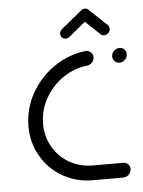

<svg xmlns="http://www.w3.org/2000/svg" viewBox="-51 -728 571 769"><g transform="rotate(-5 235.0 -343.5)"><path d="M53 -237Q53 -248.5 54.1 -260Q59.6 -325.2 94.8 -381.5Q130 -437.8 185.6 -474.1Q241.1 -510.4 305.6 -517.8L309.3 -518.1Q320.4 -518.1 328.5 -510.4Q336.7 -502.6 336.7 -491.5Q336.7 -479.3 328.9 -470.2Q321.1 -461.1 309.3 -459.3Q259.3 -454.1 215.9 -426.1Q172.6 -398.1 145 -354.4Q117.4 -310.7 113 -260Q112.2 -247.4 112.2 -241.9Q112.2 -191.1 136.3 -149.3Q160.4 -107.4 202.4 -83.1Q244.4 -58.9 295.9 -58.9H418.9Q430.4 -58.9 438 -51.1Q445.6 -43.3 445.6 -32.2Q445.6 -19.3 436.1 -9.6Q426.7 0 413.7 0H291.1Q224.4 0 170 -31.5Q115.6 -63 84.3 -117.2Q53 -171.5 53 -237ZM411.5 -486.7Q411.5 -499.6 421.1 -509.1Q430.7 -518.5 443.7 -518.5Q455.2 -518.5 462.8 -510.7Q470.4 -503 470.4 -491.9Q470.4 -478.9 460.9 -469.3Q451.5 -459.6 438.5 -459.6Q427 -459.6 419.3 -467.4Q411.5 -475.2 411.5 -486.7ZM318.9 -687.4Q327.8 -687.4 333.7 -681.5Q339.6 -675.6 339.6 -667Q339.6 -661.9 337 -656.5Q334.4 -651.1 330.4 -647.8L247.4 -580Q240 -574.4 232.2 -574.4Q223.3 -574.4 217.6 -580.4Q211.9 -586.3 211.9 -594.8Q211.9 -600.4 214.3 -605.6Q216.7 -610.7 221.1 -614.1L304.4 -681.9Q310 -687.4 318.9 -687.4ZM333.3 -681.5 404.8 -614.1Q411.1 -607.8 411.1 -598.1Q411.1 -588.5 403.7 -581.5Q396.3 -574.4 386.3 -574.4Q378.9 -574.4 372.6 -580L301.9 -647Z"/></g></svg>

Font: 26F Galaxy Sans Medium
Style: Italic
Weight: 500
Italic angle: -5°
Designer: C₂₉H₂₅N₃O₅
Version: Version 1.200